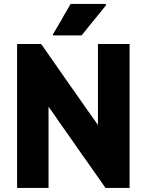

<svg xmlns="http://www.w3.org/2000/svg" viewBox="-20 -930 732 960"><path d="M338.9 -910.2Q344.7 -910.2 349.6 -910.2Q355.5 -910.2 361.3 -910.2Q373 -910.2 385.7 -910.2Q397.5 -910.2 409.2 -910.2Q421.9 -910.2 433.6 -910.2Q445.3 -910.2 458 -910.2Q470.7 -910.2 482.4 -910.2Q495.1 -910.2 507.8 -910.2Q508.8 -908.2 510.7 -904.3Q507.8 -900.4 502 -893.6Q489.3 -877.9 476.6 -862.3Q463.9 -846.7 451.2 -831.1Q442.4 -820.3 433.6 -809.6Q425.8 -799.8 417 -789.1Q409.2 -779.3 402.3 -770.5Q394.5 -761.7 387.7 -752.9Q386.7 -752.9 385.7 -752.9Q383.8 -752.9 382.8 -752.9Q369.1 -752.9 354.5 -752.9Q340.8 -752.9 326.2 -752.9Q317.4 -752.9 307.6 -752.9Q297.9 -752.9 288.1 -752.9Q277.3 -752.9 266.6 -752.9Q256.8 -752.9 246.1 -752.9Q245.1 -753.9 244.1 -756.8Q246.1 -760.7 250 -767.6Q259.8 -783.2 268.6 -798.8Q277.3 -814.5 287.1 -830.1Q293 -840.8 298.8 -851.6Q305.7 -862.3 311.5 -873Q317.4 -881.8 322.3 -891.6Q328.1 -900.4 333 -910.2Q335 -910.2 335.9 -910.2Q337.9 -910.2 338.9 -910.2ZM469.7 -304.7Q469.7 -345.7 469.7 -385.7Q469.7 -426.8 469.7 -466.8Q469.7 -500 469.7 -534.2Q469.7 -567.4 469.7 -600.6Q469.7 -627.9 469.7 -655.3Q469.7 -682.6 469.7 -710Q472.7 -710 474.6 -710Q477.5 -710 480.5 -710Q485.4 -710 490.2 -710Q495.1 -710 500 -710Q510.7 -710 521.5 -710Q532.2 -710 543 -710Q553.7 -710 564.5 -710Q575.2 -710 585.9 -710Q596.7 -710 606.4 -710Q617.2 -710 627.9 -710Q627.9 -707 627.9 -705.1Q627.9 -702.1 627.9 -700.2Q627.9 -620.1 627.9 -541Q627.9 -460.9 627.9 -381.8Q627.9 -327.1 627.9 -272.5Q627.9 -217.8 627.9 -163.1Q627.9 -120.1 627.9 -77.1Q627.9 -33.2 627.9 9.8Q626 9.8 623 9.8Q620.1 9.8 618.2 9.8Q606.4 9.8 593.8 9.8Q582 9.8 570.3 9.8Q562.5 9.8 553.7 9.8Q545.9 9.8 537.1 9.8Q530.3 9.8 522.5 9.8Q515.6 9.8 507.8 9.8Q506.8 8.8 505.9 7.8Q505.9 6.8 504.9 5.9Q470.7 -43 436.5 -91.8Q402.3 -140.6 368.2 -188.5Q344.7 -222.7 321.3 -255.9Q297.9 -289.1 274.4 -322.3Q261.7 -340.8 249 -359.4Q236.3 -377.9 222.7 -396.5Q222.7 -355.5 222.7 -314.5Q222.7 -274.4 222.7 -233.4Q222.7 -200.2 222.7 -167Q222.7 -132.8 222.7 -99.6Q222.7 -72.3 222.7 -44.9Q222.7 -17.6 222.7 9.8Q220.7 9.8 217.8 9.8Q215.8 9.8 212.9 9.8Q197.3 9.8 181.6 9.8Q166 9.8 150.4 9.8Q139.6 9.8 128.9 9.8Q118.2 9.8 107.4 9.8Q96.7 9.8 85.9 9.8Q75.2 9.8 65.4 9.8Q65.4 7.8 65.4 4.9Q65.4 2.9 65.4 0Q65.4 -80.1 65.4 -159.2Q65.4 -238.3 65.4 -318.4Q65.4 -373 65.4 -427.7Q65.4 -482.4 65.4 -537.1Q65.4 -580.1 65.4 -623Q65.4 -667 65.4 -710Q67.4 -710 70.3 -710Q72.3 -710 75.2 -710Q86.9 -710 98.6 -710Q110.4 -710 123 -710Q130.9 -710 138.7 -710Q147.5 -710 155.3 -710Q163.1 -710 169.9 -710Q177.7 -710 185.5 -710Q185.5 -709 186.5 -708Q187.5 -707 188.5 -706.1Q222.7 -657.2 256.8 -608.4Q290 -560.5 324.2 -511.7Q347.7 -478.5 371.1 -445.3Q394.5 -412.1 418 -377.9Q425.8 -367.2 433.6 -356.4Q441.4 -344.7 449.2 -334Q454.1 -327.1 460 -319.3Q464.8 -311.5 469.7 -304.7Z"/></svg>

Font: LeFont
Style: Bold
Weight: 800
Designer: Leryon MEDIA
Version: Version 1.0